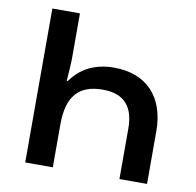

<svg xmlns="http://www.w3.org/2000/svg" viewBox="-80 -795 893 877"><g transform="rotate(10 367.0 -357.0)"><path d="M93 0H221V-199C221 -328 272 -389 385 -389C485 -389 530 -335 530 -233V0H658V-244C658 -402 570 -497 419 -497C332 -497 266 -465 220 -400H215C219 -455 221 -488 221 -499V-714H93Z"/></g></svg>

Font: Noto Sans Georgian Semi
Style: Regular
Weight: 600
Designer: Monotype Design Team
Foundry: Monotype Imaging Inc.
Version: Version 1.901